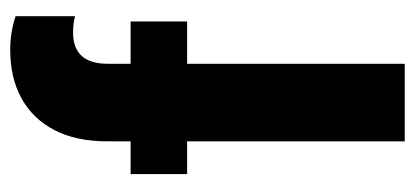

<svg xmlns="http://www.w3.org/2000/svg" viewBox="-235 -565 800 370"><g transform="rotate(-90 165.0 -380.0)"><path d="M227.1 0H77.6V-572.8Q77.6 -633.8 99.4 -675.3Q121.1 -716.8 160.4 -738.5Q199.7 -760.3 253.9 -760.3Q272 -760.3 287.8 -757.6Q303.7 -754.9 318.8 -750V-635.3Q312.5 -637.2 304.2 -638.2Q295.9 -639.2 286.1 -639.2Q267.1 -639.2 253.7 -631.6Q240.2 -624 233.6 -609.1Q227.1 -594.2 227.1 -572.8ZM308.6 -528.3V-419.4H14.6V-528.3Z"/></g></svg>

Font: Roboto Condensed ExtraBold
Style: Regular
Weight: 800
Designer: Christian Robertson
Foundry: Google
Version: Version 3.008; 2023